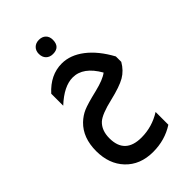

<svg xmlns="http://www.w3.org/2000/svg" viewBox="-305 -781 1261 1261"><g transform="rotate(-45 325.5 -151.0)"><path d="M320.8 -544.9Q291 -544.9 272.9 -563Q254.9 -581.1 254.9 -611.8Q254.9 -640.6 272.9 -658.7Q291 -676.8 320.8 -676.8Q350.6 -676.8 368.4 -659.4Q386.2 -642.1 386.2 -611.8Q385.7 -544.9 320.8 -544.9ZM527.8 318.8Q440.9 375 331.1 375Q210.9 375 139.2 298.8Q70.3 225.6 69.8 106.9Q69.8 -18.1 143.1 -88.9Q175.3 -119.6 212.6 -135.7Q250 -151.9 346.2 -174.8Q433.1 -195.8 469.2 -224.1Q400.4 -345.2 303.2 -345.2Q221.2 -345.2 127.9 -257.8V-369.1Q210.9 -460.9 316.9 -460.9Q396 -460.9 470 -404.1Q543.9 -347.2 601.1 -242.2V-191.9Q571.3 -140.1 524.7 -113Q478 -85.9 377 -62Q270 -37.1 233.9 -4.9Q190.9 35.2 190.9 107.9Q190.9 253.9 344.2 253.9Q442.4 253.9 527.8 200.2Z"/></g></svg>

Font: Tajawal
Style: Bold
Weight: 700
Designer: Boutros Fonts
Foundry: Created by Boutros International 2017
Version: Version 1.700